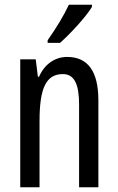

<svg xmlns="http://www.w3.org/2000/svg" viewBox="-20 -786 496 806"><path d="M366 -757V-766H269C248 -721 218 -671 180 -617V-606H232C273 -642 341 -715 366 -757ZM262 -547C211 -547 167 -517 144 -464H139L130 -537H65V0H146V-279C146 -417 174 -475 244 -475C292 -475 312 -432 312 -348V0H393V-364C393 -488 348 -547 262 -547Z"/></svg>

Font: Noto Sans Devanagari ExtraCondensed
Style: Regular
Weight: 400
Width: 2
Designer: Jelle Bosma - Monotype Design Team
Foundry: Monotype Imaging Inc.
Version: Version 2.004